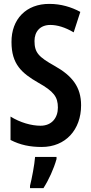

<svg xmlns="http://www.w3.org/2000/svg" viewBox="-20 -744 469 985"><path d="M396 -204C396 -297 351 -355 260 -406C178 -452 157 -474 157 -534C157 -582 186 -616 238 -616C274 -616 314 -604 358 -578L392 -683C346 -708 292 -724 234 -724C114 -725 38 -645 39 -528C39 -415 91 -369 176 -320C256 -275 277 -247 277 -192C277 -140 246 -99 188 -99C141 -99 84 -115 34 -146V-26C84 0 135 10 194 10C316 10 396 -78 396 -204ZM270 72V61H160C157 101 143 174 134 209V221H203C230 179 256 122 270 72Z"/></svg>

Font: Noto Sans Armenian ExtraCondensed SemiBold
Style: Regular
Weight: 600
Width: 2
Designer: Monotype Design Team
Foundry: Monotype Imaging Inc.
Version: Version 2.008